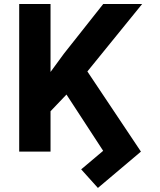

<svg xmlns="http://www.w3.org/2000/svg" viewBox="-20 -747 788 946"><path d="M229 -727.3H74.6V0H229V-198.9L307.5 -281.2L488.3 -3.9L380 87.4L462.4 179L674.4 0L410.5 -394.9L680.4 -727.3H488.6L294.7 -482.2L229 -392.4Z"/></svg>

Font: Magic Ui Pro
Style: Bold
Weight: 700
Designer: Stefan Endress, Andreas Faust
Version: Version 1.000;FEAKit 1.0